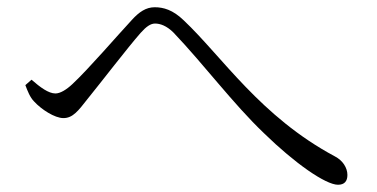

<svg xmlns="http://www.w3.org/2000/svg" viewBox="-20 -609 1040 530"><path d="M50 -374C56 -358 63 -340 74 -329C94 -307 131 -283 155 -283C181 -283 196 -303 221 -335C260 -383 332 -477 368 -518C384 -536 396 -544 408 -544C422 -544 440 -538 459 -519C543 -431 623 -323 709 -241C794 -158 879 -99 913 -99C931 -99 939 -109 939 -126C939 -146 926 -166 905 -177C699 -287 593 -453 487 -553C457 -582 431 -589 407 -589C383 -589 364 -576 344 -554C304 -511 225 -419 180 -377C163 -361 146 -351 133 -351C114 -351 91 -368 67 -389Z"/></svg>

Font: Noto Serif TC Light
Style: Regular
Weight: 300
Designer: Ryoko NISHIZUKA 西塚涼子 (kana & ideographs); Frank Grießhammer (Latin, Greek & Cyrillic); Wenlong ZHANG 张文龙 (bopomofo); San
Foundry: Adobe
Version: Version 2.001;hotconv 1.1.0;makeotfexe 2.6.0